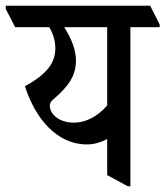

<svg xmlns="http://www.w3.org/2000/svg" viewBox="-61 -644 577 670"><path d="M242 -140C269 -140 293 -148 313 -159V-33L385 6H394V-549H496V-559L463 -624H-41V-613L-8 -549H111C125 -525 132 -502 132 -474C132 -421 97 -382 26 -343C63 -228 139 -140 242 -140ZM135 -235C122 -245 113 -259 113 -275C113 -284 117 -291 127 -299C179 -344 204 -380 204 -433C204 -469 189 -509 163 -549H313V-276C280 -238 239 -216 197 -216C172 -216 150 -223 135 -235Z"/></svg>

Font: Noto Serif Devanagari ExtraCondensed Medium
Style: Regular
Weight: 500
Width: 2
Designer: Universal Thirst, Indian Type Foundry and the Monotype Design Team
Foundry: Monotype Imaging Inc.
Version: Version 2.004